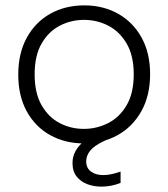

<svg xmlns="http://www.w3.org/2000/svg" viewBox="-20 -527 627 715"><path d="M292 7Q222 7 166.5 -24Q111 -55 79.5 -112.5Q48 -170 48 -249Q48 -329 80 -387Q112 -445 167.5 -476Q223 -507 294 -507Q364 -507 419.5 -476Q475 -445 507 -387.5Q539 -330 539 -251Q539 -171 506.5 -113Q474 -55 418.5 -24Q363 7 292 7ZM292 -47Q340 -47 382.5 -68.5Q425 -90 451.5 -135Q478 -180 478 -250Q478 -320 451.5 -365Q425 -410 383 -431.5Q341 -453 293 -453Q245 -453 203 -431.5Q161 -410 135 -365Q109 -320 109 -250Q109 -180 135 -135Q161 -90 202.5 -68.5Q244 -47 292 -47ZM411 -64 428 -31 366 -1Q330 16 315.5 34.5Q301 53 301 74Q301 99 319 112Q337 125 364 125Q379 125 395.5 121.5Q412 118 429 112V154Q412 161 394 164.5Q376 168 358 168Q330 168 305.5 159Q281 150 265.5 130.5Q250 111 250 80Q250 57 260.5 37Q271 17 293.5 -2Q316 -21 354 -39Z"/></svg>

Font: Albert Sans Light
Style: Regular
Weight: 300
Designer: Andreas Rasmussen
Foundry: a.Foundry
Version: Version 1.025